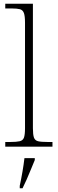

<svg xmlns="http://www.w3.org/2000/svg" viewBox="-20 -780 307 1021"><path d="M8 0V-25H35Q68 -25 85 -29Q102 -33 107.5 -48.5Q113 -64 113 -98V-659Q113 -695 107 -711Q101 -727 86 -731Q71 -735 43 -735H8V-760H155V-98Q155 -64 160.5 -48.5Q166 -33 182.5 -29Q199 -25 233 -25H259V0ZM85 208Q93 171 99.5 133Q106 95 110 61H165V71Q156 92 145 119.5Q134 147 122 174Q110 201 100 221H85Z"/></svg>

Font: Noto Serif Tamil ExtraLight
Style: Italic
Weight: 200
Italic angle: -12°
Designer: Indian Type Foundry, Tom Grace, and the Monotype Design Team
Foundry: Monotype Imaging Inc.
Version: Version 2.003; ttfautohint (v1.8.4.7-5d5b)